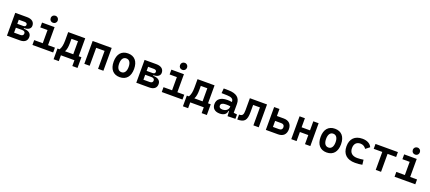

<svg xmlns="http://www.w3.org/2000/svg" viewBox="106 -2353 9163 4087"><g transform="rotate(20 4687.5 -309.5)"><path d="M82 0H377.9C480.5 0 539.1 -48.8 539.1 -134.8C539.1 -215.3 477.1 -261.2 368.2 -261.7V-275.4C464.8 -277.8 519.5 -316.9 519.5 -382.8C519.5 -468.8 457 -517.6 347.7 -517.6H82ZM202.6 -112.3V-224.6H342.3C389.2 -224.6 414.6 -205.6 414.6 -169.4C414.6 -132.3 390.1 -112.3 345.7 -112.3ZM202.6 -312.5V-405.3H332.5C372.6 -405.3 395 -389.2 395 -358.9C395 -328.6 374 -312.5 335.9 -312.5Z M659.2 0H1128.9V-109.4H973.1V-517.6H688.5V-408.2H853V-109.4H659.2ZM908.2 -592.3C954.6 -592.3 987.8 -625.5 987.8 -671.9C987.8 -718.3 954.6 -751.5 908.2 -751.5C861.8 -751.5 828.6 -718.3 828.6 -671.9C828.6 -625.5 861.8 -592.3 908.2 -592.3Z M1186.5 131.8H1304.2V0H1610.8V131.8H1728.5V-110.8H1667V-517.6H1281.2V-329.1C1281.2 -233.9 1267.6 -162.6 1233.9 -110.8H1186.5ZM1543.5 -110.8H1357.4C1384.8 -160.6 1395.5 -224.6 1395.5 -305.7V-406.7H1543.5Z M2146 0H2266.6V-517.6H1835V0H1955.6V-406.7H2146Z M2636.7 9.8C2783.7 9.8 2868.2 -87.9 2868.2 -258.8C2868.2 -429.7 2783.7 -527.3 2636.7 -527.3C2489.7 -527.3 2405.3 -429.7 2405.3 -258.8C2405.3 -87.9 2489.7 9.8 2636.7 9.8ZM2636.7 -102.5C2568.4 -102.5 2529.3 -159.2 2529.3 -258.8C2529.3 -358.9 2568.4 -415 2636.7 -415C2705.1 -415 2744.1 -358.9 2744.1 -258.8C2744.1 -159.2 2705.1 -102.5 2636.7 -102.5Z M3011.7 0H3307.6C3410.2 0 3468.8 -48.8 3468.8 -134.8C3468.8 -215.3 3406.7 -261.2 3297.9 -261.7V-275.4C3394.5 -277.8 3449.2 -316.9 3449.2 -382.8C3449.2 -468.8 3386.7 -517.6 3277.3 -517.6H3011.7ZM3132.3 -112.3V-224.6H3272C3318.8 -224.6 3344.2 -205.6 3344.2 -169.4C3344.2 -132.3 3319.8 -112.3 3275.4 -112.3ZM3132.3 -312.5V-405.3H3262.2C3302.2 -405.3 3324.7 -389.2 3324.7 -358.9C3324.7 -328.6 3303.7 -312.5 3265.6 -312.5Z M3588.9 0H4058.6V-109.4H3902.8V-517.6H3618.2V-408.2H3782.7V-109.4H3588.9ZM3837.9 -592.3C3884.3 -592.3 3917.5 -625.5 3917.5 -671.9C3917.5 -718.3 3884.3 -751.5 3837.9 -751.5C3791.5 -751.5 3758.3 -718.3 3758.3 -671.9C3758.3 -625.5 3791.5 -592.3 3837.9 -592.3Z M4116.2 131.8H4233.9V0H4540.5V131.8H4658.2V-110.8H4596.7V-517.6H4210.9V-329.1C4210.9 -233.9 4197.3 -162.6 4163.6 -110.8H4116.2ZM4473.1 -110.8H4287.1C4314.5 -160.6 4325.2 -224.6 4325.2 -305.7V-406.7H4473.1Z M5080.1 4.9 5257.8 0V-97.7L5179.7 -108.4V-309.6C5179.7 -446.3 5092.8 -518.6 4912.1 -521L4802.7 -522.5L4793 -413.6L4921.9 -410.2C5016.1 -407.7 5064 -380.9 5064 -320.3V-310.1C5034.2 -316.4 5002 -319.3 4961.4 -319.3C4813.5 -319.3 4729.5 -256.8 4729.5 -143.6C4729.5 -45.4 4792.5 9.8 4901.9 9.8C4994.6 9.8 5053.7 -29.8 5062 -109.4H5073.2ZM5064 -212.9V-200.2C5064 -146.5 5018.6 -90.3 4928.2 -90.3C4877 -90.3 4849.1 -111.8 4849.1 -151.4C4849.1 -196.3 4889.2 -219.2 4964.4 -219.2C4998.5 -219.2 5028.8 -219.2 5064 -212.9Z M5299.3 0C5461.4 0 5510.7 -56.2 5510.7 -244.6V-406.7H5664.6V0H5785.2V-517.6H5396.5V-241.2C5396.5 -141.1 5374 -110.8 5299.3 -110.8Z M5946.3 0H6222.7C6337.9 0 6403.3 -65.4 6403.3 -179.2C6403.3 -293.5 6337.9 -358.9 6222.7 -358.9H6066.9V-517.6H5946.3ZM6066.9 -110.8V-247.6H6204.6C6253.4 -247.6 6279.3 -223.6 6279.3 -179.2C6279.3 -134.8 6253.4 -110.8 6204.6 -110.8Z M6833.5 0H6954.1V-517.6H6833.5V-312.5H6643.1V-517.6H6522.5V0H6643.1V-205.6H6833.5Z M7324.2 9.8C7471.2 9.8 7555.7 -87.9 7555.7 -258.8C7555.7 -429.7 7471.2 -527.3 7324.2 -527.3C7177.2 -527.3 7092.8 -429.7 7092.8 -258.8C7092.8 -87.9 7177.2 9.8 7324.2 9.8ZM7324.2 -102.5C7255.9 -102.5 7216.8 -159.2 7216.8 -258.8C7216.8 -358.9 7255.9 -415 7324.2 -415C7392.6 -415 7431.6 -358.9 7431.6 -258.8C7431.6 -159.2 7392.6 -102.5 7324.2 -102.5Z M7966.3 9.8C8020 9.8 8077.6 6.8 8130.9 -4.9L8118.2 -115.2C8073.2 -107.4 8025.4 -102.5 7978 -102.5C7865.2 -102.5 7801.8 -159.2 7801.8 -264.6C7801.8 -360.8 7853.5 -415 7942.4 -415C7995.6 -415 8042 -388.7 8070.8 -342.8L8160.2 -412.6C8128.4 -485.8 8050.8 -527.3 7946.3 -527.3C7774.4 -527.3 7678.7 -428.7 7678.7 -259.8C7678.7 -85.9 7782.7 9.8 7966.3 9.8Z M8436 0H8556.2V-406.7H8750V-517.6H8242.2V-406.7H8436Z M8862.3 0H9332V-109.4H9176.3V-517.6H8891.6V-408.2H9056.2V-109.4H8862.3ZM9111.3 -592.3C9157.7 -592.3 9190.9 -625.5 9190.9 -671.9C9190.9 -718.3 9157.7 -751.5 9111.3 -751.5C9064.9 -751.5 9031.7 -718.3 9031.7 -671.9C9031.7 -625.5 9064.9 -592.3 9111.3 -592.3Z"/></g></svg>

Font: Cascadia Code NF SemiBold
Style: Regular
Weight: 600
Monospace: yes
Designer: Aaron Bell
Foundry: Saja Typeworks
Version: Version 2404.023